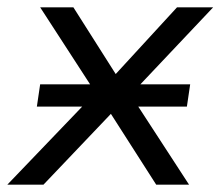

<svg xmlns="http://www.w3.org/2000/svg" viewBox="-40 -506 604 526"><path d="M-20 0 237 -268 236 -230 70 -486H161L286 -289H264L445 -486H544L304 -232L303 -269L478 0H388L253 -211L278 -209L79 0ZM61 -214 70 -275H481L472 -214Z"/></svg>

Font: Nunito Sans 12pt
Style: Italic
Weight: 400
Italic angle: -9°
Designer: Vernon Adams
Foundry: Vernon Adams
Version: Version 3.101;gftools[0.9.27]